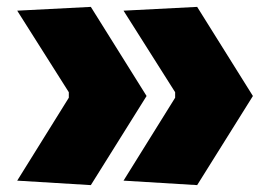

<svg xmlns="http://www.w3.org/2000/svg" viewBox="-20 -536 770 558"><path d="M553 2 339 -11Q376.5 -71 414 -131.5Q451.5 -192 489 -252V-268L339 -505L553 -516Q593.5 -451.5 634 -386.5Q674.5 -321.5 715 -257Q674.5 -192.5 634 -127.5Q593.5 -62.5 553 2ZM244 2 30 -11Q67.5 -71 105 -131.5Q142.5 -192 180 -252V-268L30 -505L244 -516Q284.5 -451.5 325 -386.5Q365.5 -321.5 406 -257Q365.5 -192.5 325 -127.5Q284.5 -62.5 244 2Z"/></svg>

Font: Commissioner Black
Style: Regular
Weight: 900
Designer: Kostas Bartsokas
Foundry: Kostas Bartsokas
Version: Version 1.000; ttfautohint (v1.8.3)